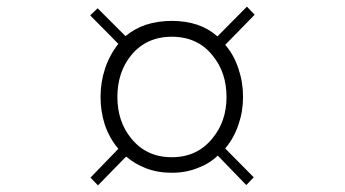

<svg xmlns="http://www.w3.org/2000/svg" viewBox="-20 -561 1040 579"><path d="M336.9 -112.3 252.9 -25.4 275.4 -2 360.4 -88.9Q386.7 -66.4 419.9 -53.7Q455.1 -40 498 -40Q541 -40 577.1 -54.7Q611.3 -67.4 636.7 -91.8L722.7 -2.9L745.1 -26.4L659.2 -113.3Q685.5 -144.5 699.2 -185.5Q712.9 -224.6 712.9 -268.6Q712.9 -313.5 699.2 -353.5Q685.5 -395.5 659.2 -425.8L748 -516.6L724.6 -541L635.7 -451.2Q609.4 -474.6 575.2 -486.3Q540 -498 498 -498Q456.1 -498 419.9 -486.3Q385.7 -474.6 358.4 -452.1L274.4 -536.1L252 -514.6L336.9 -428.7Q310.5 -395.5 296.9 -354.5Q283.2 -313.5 283.2 -268.6Q283.2 -225.6 295.9 -185.5Q309.6 -144.5 336.9 -112.3ZM498 -450.2Q576.2 -450.2 621.1 -393.6Q663.1 -342.8 663.1 -268.6Q663.1 -195.3 621.1 -144.5Q575.2 -86.9 498 -86.9Q420.9 -86.9 375 -144.5Q334 -195.3 334 -268.6Q334 -342.8 375 -393.6Q420.9 -450.2 498 -450.2Z"/></svg>

Font: DotumChe
Style: Regular
Weight: 400
Monospace: yes
Version: Version 2.21